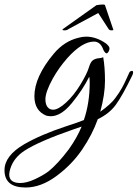

<svg xmlns="http://www.w3.org/2000/svg" viewBox="-126 -518 612 854"><path d="M-12 316Q-106 316 -106 239Q-106 175 -19 124Q55 81 170 43Q223 26 247 16Q273 -60 273 -150Q273 -168 271 -177Q243 -120 194 -60Q136 12 79 -4Q27 -26 27 -90Q27 -176 113 -279Q160 -335 223 -350Q240 -355 257 -355Q302 -355 345 -325Q361 -312 361 -303Q361 -294 355 -285.5Q349 -277 342.5 -283.5Q336 -290 334 -296Q321 -333 292 -333Q239 -333 173 -259Q136 -217 109 -169Q76 -109 76 -76.5Q76 -44 96 -33Q103 -30 110 -30Q133 -30 167.5 -61.5Q202 -93 231.5 -141.5Q261 -190 269 -217Q277 -244 288.5 -251Q300 -258 314 -259Q328 -260 333 -264Q341 -219 341 -158.5Q341 -98 320 -21Q366 -54 385.5 -80Q405 -106 416.5 -127Q428 -148 437 -168.5Q446 -189 449 -195Q452 -201 459 -202.5Q466 -204 466 -196Q466 -191 463 -184Q419 -93 389.5 -52.5Q360 -12 309 12Q285 80 239.5 147Q194 214 125 265Q56 316 -12 316ZM-85 258Q-85 296 -36 296Q-7 296 29.5 279Q66 262 90 244Q131 211 180 146Q217 94 237 45L202 57Q46 111 -18 153Q-65 184 -80 232Q-85 247 -85 258ZM179 -389Q172 -383 162 -383Q152 -383 152 -385.5Q152 -388 154 -389L303 -495Q322 -498 331 -498Q340 -498 341 -495L377 -389Q378 -388 378 -385.5Q378 -383 369.5 -383Q361 -383 357 -389L311 -460Q192 -396 179 -389Z"/></svg>

Font: Great Vibes
Style: Regular
Weight: 400
Designer: Robert E. Leuschke
Foundry: Robert E. Leuschke
Version: Version 1.001